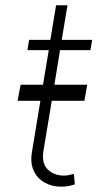

<svg xmlns="http://www.w3.org/2000/svg" viewBox="-20 -696 393 725"><path d="M46.5 -315.3 57.9 -376.1H142.4L164.1 -506.7H83.5L89.8 -545.5H170.1L191.8 -676.1H234.7L213.1 -545.5H328.1L321.4 -506.7H206.7L185.4 -376.1H309.3L298.7 -315.3H175.4L144.5 -128.9Q136 -79.2 160.2 -56.1Q184.3 -33 221.2 -33Q232.2 -33 241.1 -35Q250 -36.9 258.9 -39.4L262.8 0Q251.8 3.9 239.5 6.4Q227.3 8.9 210.6 8.9Q176.5 8.9 149 -6.4Q121.4 -21.7 107.6 -50.6Q93.8 -79.5 100.5 -121.1L132.5 -315.3Z"/></svg>

Font: Inter Extra Light  BETA
Style: Italic
Weight: 200
Italic angle: 9.39999°
Designer: Rasmus Andersson
Foundry: rsms
Version: Version 3.011;git-f93a4a705